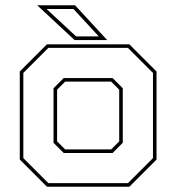

<svg xmlns="http://www.w3.org/2000/svg" viewBox="-20 -708 668 728"><path d="M158 0 55 -103V-437L158 -540H470.5L573.5 -437V-103L470.5 0ZM163.5 -13.5H465L560 -108.5V-431.5L465 -526.5H163.5L68.5 -431.5V-108.5ZM221.5 -128 183 -166.5V-373.5L221.5 -412H407L445.5 -373.5V-166.5L407 -128ZM227 -141.5H401.5L432 -172V-368L401.5 -398.5H227L196.5 -368V-172ZM386.5 -556H263L121 -688H264.5ZM354.5 -570 258.5 -674H156.5L268.5 -570Z"/></svg>

Font: Tourney Thin
Style: Regular
Weight: 100
Designer: Tyler Finck
Foundry: Etcetera Type Co
Version: Version 1.015